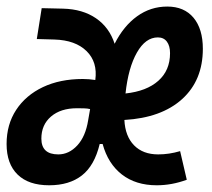

<svg xmlns="http://www.w3.org/2000/svg" viewBox="-32 -547 638 577"><path d="M443.4 -83Q476.1 -83 509.3 -92.8L529.3 -6.8Q484.4 9.8 439 9.8Q376 9.8 334.2 -22.7Q292.5 -55.2 276.4 -114.3H267.6Q252 -49.3 214.1 -19.8Q176.3 9.8 115.7 9.8Q53.7 9.8 20.8 -22.5Q-12.2 -54.7 -12.2 -114.3Q-12.2 -172.9 16.6 -216.8Q45.4 -260.7 96.9 -285.2Q148.4 -309.6 216.8 -309.6Q235.8 -309.6 254.4 -306.6Q261.7 -360.4 228.3 -393.3Q194.8 -426.3 131.8 -428.2L78.6 -429.7L93.3 -522.5L157.7 -521Q216.3 -519.5 256.3 -492.2Q296.4 -464.8 312.5 -415.5Q339.4 -468.8 379.9 -498Q420.4 -527.3 470.7 -527.3Q521.5 -527.3 549.6 -493.7Q577.6 -460 577.6 -400.4Q577.6 -305.7 515.4 -249.3Q453.1 -192.9 341.8 -186.5Q344.2 -137.7 370.8 -110.4Q397.5 -83 443.4 -83ZM238.8 -219.2Q230.5 -221.2 220.5 -221.4Q210.4 -221.7 199.2 -221.7Q150.4 -221.7 121.3 -196.8Q92.3 -171.9 92.3 -130.4Q92.3 -83 143.1 -83Q175.3 -83 200.2 -109.9Q225.1 -136.7 232.9 -185.5ZM345.2 -266.1Q408.7 -272.9 443.8 -304.2Q479 -335.4 479 -387.2Q479 -409.2 469.5 -421.9Q460 -434.6 442.4 -434.6Q405.3 -434.6 379.4 -388.9Q353.5 -343.3 345.2 -266.1Z"/></svg>

Font: Cascadia Code NF
Style: Italic
Weight: 400
Italic angle: -10°
Monospace: yes
Designer: Aaron Bell
Foundry: Saja Typeworks
Version: Version 2404.023; ttfautohint (v1.8.4)